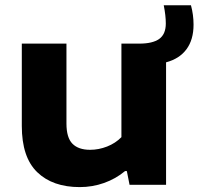

<svg xmlns="http://www.w3.org/2000/svg" viewBox="-20 -716 770 744"><path d="M623.5 -474.5V0H482L471.5 -53H464.5Q428.5 -23 383.2 -7Q338 9 289 9Q184 9 124.2 -48.8Q64.5 -106.5 64.5 -228V-547H237.5V-237Q237.5 -182.5 260.8 -159Q284 -135.5 329 -135.5Q362.5 -135.5 395 -148.2Q427.5 -161 450.5 -184.5V-547H520.5Q571.5 -547 597 -565.2Q622.5 -583.5 622.5 -625Q622.5 -655.5 614.5 -695.5H720Q730 -658.5 730 -620.5Q730 -562 702.5 -525Q675 -488 623.5 -474.5Z"/></svg>

Font: Encode Sans Expanded
Style: Bold
Weight: 700
Width: 7
Designer: Multiple Designers
Foundry: Impallari Type
Version: Version 2.000